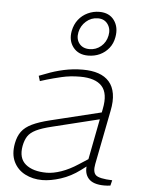

<svg xmlns="http://www.w3.org/2000/svg" viewBox="-54 -800 631 849"><g transform="rotate(5 261.5 -375.5)"><path d="M468 4Q462 5 455 5.5Q448 6 441 6Q391 6 370.5 -17.5Q350 -41 357 -80L358 -88L405 -331Q419 -400 390 -432Q361 -464 293 -464Q249 -464 211 -455Q173 -446 146 -438L117 -429L110 -452L142 -464Q177 -478 218 -487Q259 -496 302 -496Q342 -496 371.5 -486Q401 -476 419.5 -455Q438 -434 443.5 -401.5Q449 -369 440 -325L393 -85Q386 -49 401 -35.5Q416 -22 474 -20ZM165 6Q123 6 89 -11.5Q55 -29 38.5 -63Q22 -97 31 -145Q37 -177 52.5 -198Q68 -219 98 -233.5Q128 -248 177 -260L427 -321L421 -290L189 -233Q143 -222 118 -209.5Q93 -197 82 -180Q71 -163 66 -137Q56 -82 88.5 -55Q121 -28 182 -28Q211 -28 247 -40.5Q283 -53 321 -78L386 -120L384 -92L332 -53Q292 -23 247 -8.5Q202 6 165 6ZM319 -560Q276 -560 253 -589.5Q230 -619 238 -662Q244 -692 260.5 -713Q277 -734 301.5 -745.5Q326 -757 353 -757Q397 -757 419 -726.5Q441 -696 433 -652Q428 -623 411.5 -602.5Q395 -582 371.5 -571Q348 -560 319 -560ZM323 -589Q352 -589 374 -607.5Q396 -626 402 -656Q408 -685 393 -706.5Q378 -728 349 -728Q319 -728 296.5 -708Q274 -688 268 -659Q262 -629 277.5 -609Q293 -589 323 -589Z"/></g></svg>

Font: REM Medium Thin
Style: Italic
Weight: 250
Italic angle: -11°
Version: Version 1.005;gftools[0.9.28]